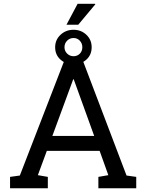

<svg xmlns="http://www.w3.org/2000/svg" viewBox="-20 -1015 789 1035"><path d="M34.2 0V-61.5L86.9 -68.8L335.4 -710.9H418L662.1 -68.8L714.4 -61.5V0H510.3V-61.5L564 -70.8L517.1 -201.7H232.4L184.1 -70.8L237.8 -61.5V0ZM262.2 -282.2H487.8L383.3 -571.3L377.4 -587.4H374.5L368.7 -571.3ZM376.5 -668Q335 -668 306.2 -693.6Q277.3 -719.2 277.3 -760.3Q277.3 -800.3 306.2 -827.4Q335 -854.5 376.5 -854.5Q417 -854.5 445.6 -827.6Q474.1 -800.8 474.1 -760.3Q474.1 -719.2 445.6 -693.6Q417 -668 376.5 -668ZM376.5 -711.9Q396.5 -711.9 410.2 -725.6Q423.8 -739.3 423.8 -760.3Q423.8 -781.2 410.2 -795.7Q396.5 -810.1 376.5 -810.1Q356 -810.1 341.8 -795.7Q327.6 -781.2 327.6 -760.3Q327.6 -740.2 342 -726.1Q356.4 -711.9 376.5 -711.9ZM338.4 -881.8 398.4 -994.6H492.7L493.7 -991.7L401.9 -881.8H342.8Z"/></svg>

Font: Roboto Slab LO
Style: Regular
Weight: 400
Designer: Google
Version: Version 2.000